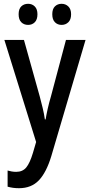

<svg xmlns="http://www.w3.org/2000/svg" viewBox="-20 -750 473 1010"><path d="M3 -540H106L189 -243Q197 -213 204.5 -182Q212 -151 216 -122H220Q224 -147 231 -178Q238 -209 248 -243L327 -540H430L250 71Q224 157 184.5 198.5Q145 240 80 240Q63 240 48.5 238Q34 236 20 232V147Q30 150 41.5 152Q53 154 65 154Q99 154 118 131Q137 108 153 55L170 -3ZM78 -675Q78 -703 92 -716.5Q106 -730 128 -730Q149 -730 163 -716Q177 -702 177 -675Q177 -647 163 -633Q149 -619 128 -619Q106 -619 92 -633Q78 -647 78 -675ZM255 -675Q255 -703 269 -716.5Q283 -730 304 -730Q325 -730 339.5 -716Q354 -702 354 -675Q354 -647 339.5 -633Q325 -619 304 -619Q283 -619 269 -633Q255 -647 255 -675Z"/></svg>

Font: Noto Sans Hebrew Condensed Medium
Style: Regular
Weight: 500
Width: 3
Designer: Monotype Design Team
Foundry: Monotype Imaging Inc.
Version: Version 2.004; ttfautohint (v1.8.4.7-5d5b)